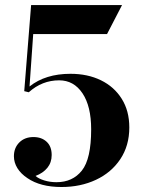

<svg xmlns="http://www.w3.org/2000/svg" viewBox="-20 -728 569 762"><path d="M464.4 -708 404.8 -592.8H111.8L97.2 -384.8Q160.2 -435.1 259.8 -435.1Q328.1 -435.1 380.6 -409.4Q433.1 -383.8 463.1 -335.9Q493.2 -288.1 493.2 -222.2Q493.2 -149.9 457.5 -96.4Q421.9 -43 360.8 -14.4Q299.8 14.2 224.1 14.2Q140.1 14.2 88.9 -21Q63 -38.1 49.1 -60.5Q35.2 -83 35.2 -107.9Q35.2 -141.1 56.6 -162.6Q78.1 -184.1 112.8 -184.1Q145 -184.1 165 -165.5Q185.1 -147 185.1 -112.8Q185.1 -83 168 -62Q150.9 -41 121.1 -29.8Q132.8 -19 155.5 -12Q178.2 -4.9 204.1 -4.9Q268.1 -4.9 304.9 -51Q341.8 -97.2 341.8 -214.8Q341.8 -306.2 307.4 -357.7Q272.9 -409.2 214.8 -409.2Q147 -409.2 94.2 -361.8L76.2 -366.2L103.5 -708Z"/></svg>

Font: Neothic
Style: Regular
Weight: 400
Designer: Vasily Draigo aka Daymarius
Foundry: Vasily Draigo aka Daymarius
Version: Version 1.00 May 8, 2019, initial release